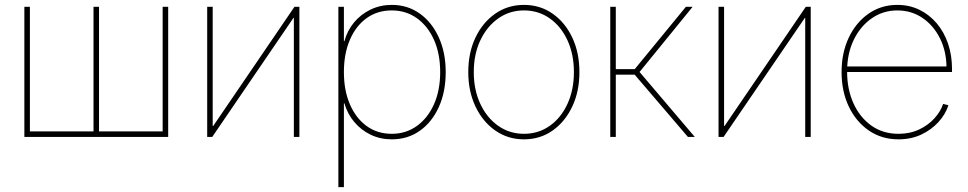

<svg xmlns="http://www.w3.org/2000/svg" viewBox="-20 -557 3936 781"><path d="M79.1 -529.3H101.6V-22.5H360.4V-529.3H382.8V-22.5H641.6V-529.3H664.1V0H79.1Z M1197.8 0H1175.3V-484.4H1173.8L843.3 0H822.8V-529.3H845.2V-44.4H847.2L1177.7 -529.3H1197.8Z M1356.4 204.1V-529.3H1378.9V-389.6H1380.9Q1392.6 -432.6 1420.2 -465.8Q1447.8 -499 1487.5 -518.1Q1527.3 -537.1 1573.7 -537.1Q1637.7 -537.1 1687 -502.2Q1736.3 -467.3 1764.6 -405.5Q1793 -343.8 1793 -263.7Q1793 -183.1 1764.9 -121.3Q1736.8 -59.6 1687.5 -24.9Q1638.2 9.8 1573.7 9.8Q1526.9 9.8 1487.8 -9Q1448.7 -27.8 1420.9 -61Q1393.1 -94.2 1380.9 -136.7H1378.9V204.1ZM1573.7 -12.7Q1631.3 -12.7 1675.8 -44.7Q1720.2 -76.7 1745.4 -133.1Q1770.5 -189.5 1770.5 -263.7Q1770.5 -338.4 1745.4 -394.8Q1720.2 -451.2 1675.8 -482.9Q1631.3 -514.6 1573.7 -514.6Q1514.6 -514.6 1470.9 -482.9Q1427.2 -451.2 1403.1 -394.8Q1378.9 -338.4 1378.9 -263.7Q1378.9 -189.5 1403.1 -133.1Q1427.2 -76.7 1470.9 -44.7Q1514.6 -12.7 1573.7 -12.7Z M2111.3 9.8Q2045.9 9.8 1994.6 -26.1Q1943.4 -62 1914.1 -123.8Q1884.8 -185.5 1884.8 -263.7Q1884.8 -342.8 1914.1 -404.3Q1943.4 -465.8 1994.6 -501.5Q2045.9 -537.1 2111.3 -537.1Q2176.8 -537.1 2227.8 -501.5Q2278.8 -465.8 2307.9 -404.1Q2336.9 -342.3 2336.9 -263.7Q2336.9 -185.5 2307.9 -123.8Q2278.8 -62 2228 -26.1Q2177.2 9.8 2111.3 9.8ZM2111.3 -12.7Q2170.4 -12.7 2216.3 -45.2Q2262.2 -77.6 2288.3 -134.5Q2314.5 -191.4 2314.5 -263.7Q2314.5 -336.4 2288.3 -393.1Q2262.2 -449.7 2216.3 -482.2Q2170.4 -514.6 2111.3 -514.6Q2052.7 -514.6 2006.6 -481.9Q1960.4 -449.2 1933.8 -392.8Q1907.2 -336.4 1907.2 -263.7Q1907.2 -191.4 1933.8 -134.5Q1960.4 -77.6 2006.6 -45.2Q2052.7 -12.7 2111.3 -12.7Z M2462.4 0V-529.3H2484.9V-275.9H2562L2770 -529.3H2797.4L2581.5 -264.2L2806.2 0H2778.3L2561.5 -253.4H2484.9V0Z M3277.8 0H3255.4V-484.4H3253.9L2923.3 0H2902.8V-529.3H2925.3V-44.4H2927.2L3257.8 -529.3H3277.8Z M3634.8 9.8Q3566.4 9.8 3514.2 -26.1Q3461.9 -62 3432.6 -123.8Q3403.3 -185.5 3403.3 -263.7Q3403.3 -342.3 3432.6 -404.1Q3461.9 -465.8 3513.2 -501.5Q3564.5 -537.1 3629.9 -537.1Q3679.2 -537.1 3719.7 -517.3Q3760.3 -497.6 3790.3 -462.2Q3820.3 -426.8 3836.4 -379.4Q3852.5 -332 3852.5 -276.4V-264.2H3415V-286.6H3839.4L3830.1 -280.3Q3830.1 -347.2 3804 -400.1Q3777.8 -453.1 3732.7 -483.9Q3687.5 -514.6 3629.9 -514.6Q3572.3 -514.6 3525.9 -482.4Q3479.5 -450.2 3452.6 -394.5Q3425.8 -338.9 3425.8 -267.1V-265.1Q3425.8 -193.8 3451.7 -136.7Q3477.5 -79.6 3524.4 -46.1Q3571.3 -12.7 3634.8 -12.7Q3681.6 -12.7 3718.8 -30.3Q3755.9 -47.9 3781 -75.7Q3806.2 -103.5 3816.4 -134.3L3837.9 -128.9Q3826.2 -92.3 3797.6 -60.8Q3769 -29.3 3727.8 -9.8Q3686.5 9.8 3634.8 9.8Z"/></svg>

Font: Inter 24pt Thin
Style: Regular
Weight: 250
Designer: Rasmus Andersson
Foundry: rsms
Version: Version 4.001;git-66647c0bb